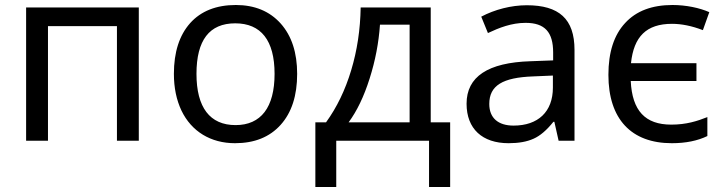

<svg xmlns="http://www.w3.org/2000/svg" viewBox="-20 -566 2906 772"><path d="M172.9 -460.9H450.2V0H538.1V-536.1H85V0H172.9Z M1174.8 -269C1174.8 -354.5 1152.8 -421.9 1108.4 -471.7C1064 -521 1003.9 -545.9 928.2 -545.9C849.6 -545.9 788.1 -521.5 744.6 -473.1C701.2 -424.3 679.2 -356.4 679.2 -269C679.2 -212.9 689.5 -164.1 709.5 -121.6C750 -37.1 827.6 9.8 924.8 9.8C1002.9 9.8 1064 -14.6 1108.4 -64C1152.8 -113.3 1174.8 -181.6 1174.8 -269ZM770 -269C770 -404.3 821.8 -472.2 925.8 -472.2C1029.3 -472.2 1084 -403.8 1084 -269C1084 -134.3 1029.3 -63 927.2 -63C823.7 -63 770 -134.3 770 -269Z M1790 -74.2H1711.9V-536.1H1430.2C1428.7 -446.8 1416 -362.8 1392.1 -283.7C1368.2 -204.1 1334.5 -134.3 1291 -74.2H1248V186H1332V0H1705.1V186H1790ZM1381.8 -74.2C1415 -119.1 1443.4 -177.7 1466.3 -250.5C1489.3 -322.8 1502.9 -395 1507.8 -466.8H1627V-74.2Z M2290 0V-365.2C2290 -490.2 2227.5 -544.9 2098.1 -544.9C2035.6 -544.9 1969.2 -527.8 1915 -499L1941.9 -433.1C1986.3 -454.1 2036.6 -474.1 2093.3 -474.1C2170.9 -474.1 2204.1 -436.5 2204.1 -355V-323.2L2113.3 -319.8C1941.9 -314.5 1856 -257.8 1856 -148.9C1856 -47.9 1919.4 9.8 2024.9 9.8C2065.4 9.8 2098.6 3.9 2125.5 -8.3C2151.9 -20 2178.2 -42.5 2205.1 -76.2H2209L2226.1 0ZM2044.9 -61C1982.9 -61 1947.3 -91.8 1947.3 -147.9C1947.3 -222.2 2001 -254.4 2124 -258.8L2203.1 -262.2V-213.9C2203.1 -116.2 2143.1 -61 2044.9 -61Z M2681.2 9.8C2737.3 9.8 2785.2 0 2824.2 -19V-95.2C2783.7 -79.1 2739.7 -64.9 2679.2 -64.9C2574.2 -64.9 2522 -120.6 2516.1 -240.2H2780.3V-312H2517.1C2528.3 -418.9 2579.1 -470.2 2682.1 -470.2C2720.2 -470.2 2761.7 -461.9 2806.2 -444.8L2832 -517.1C2793.5 -534.2 2738.8 -545.9 2684.1 -545.9C2601.6 -545.9 2538.1 -522 2493.7 -473.6C2448.7 -425.3 2426.3 -356 2426.3 -265.1C2426.3 -86.9 2518.6 9.8 2681.2 9.8Z"/></svg>

Font: Noto Reveo Sans
Style: Regular
Weight: 400
Designer: Monotype Design team
Foundry: Monotype Imaging Inc.
Version: Version 1.04